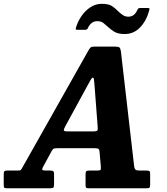

<svg xmlns="http://www.w3.org/2000/svg" viewBox="-76 -1010 898 1030"><path d="M-56 -20.5V-75Q-56 -86.5 -53 -90.8Q-50 -95 -38 -95H20Q34 -95 36.8 -99.5Q39.5 -104 44.5 -112L400.5 -743Q406.5 -752.5 411 -756.2Q415.5 -760 431.5 -760H540Q559.5 -760 564.8 -755.2Q570 -750.5 572.5 -735L643.5 -119.5Q645.5 -104 651.5 -99.5Q657.5 -95 675.5 -95H710Q721.5 -95 725.5 -92Q729.5 -89 729.5 -76.5V-20Q729.5 -7 726 -3.5Q722.5 0 709.5 0H400Q388.5 0 385.8 -3.5Q383 -7 383 -19V-73.5Q383 -87.5 386.8 -91.2Q390.5 -95 404.5 -95H444Q460 -95 463 -98.5Q466 -102 465 -116L458 -196Q456.5 -210 450.2 -212.5Q444 -215 427.5 -215H236.5Q221 -215 214.2 -213.2Q207.5 -211.5 202.5 -202L154.5 -114Q149 -103.5 151.2 -99.2Q153.5 -95 170 -95H196Q206 -95 210 -91.2Q214 -87.5 214 -76.5V-21Q214 -7.5 210 -3.8Q206 0 192.5 0H-35Q-49.5 0 -52.8 -3Q-56 -6 -56 -20.5ZM397.5 -558.5 274.5 -333Q267.5 -320 266.2 -312.5Q265 -305 287.5 -305H422.5Q442 -305 445.8 -309.8Q449.5 -314.5 448 -330L430.5 -559.5Q428.5 -576.5 427.8 -584.8Q427 -593 421.5 -593Q417 -593 411.2 -582.8Q405.5 -572.5 397.5 -558.5ZM593 -827.5Q557.5 -827.5 538.2 -839.2Q519 -851 504.5 -864.5Q491 -877 478.5 -886.8Q466 -896.5 445.5 -896.5Q427.5 -896.5 414.5 -885.5Q401.5 -874.5 394.5 -857Q389.5 -850 380.5 -850H339.5Q330.5 -850 330.2 -853.8Q330 -857.5 332.5 -865Q342.5 -897 362.2 -925.2Q382 -953.5 409.5 -971.5Q437 -989.5 470.5 -989.5Q506 -989.5 523.8 -978Q541.5 -966.5 555 -952.5Q567 -940.5 580.8 -930.5Q594.5 -920.5 612.5 -920.5Q645 -920.5 660.5 -956Q663.5 -961.5 665.8 -964.2Q668 -967 675 -967H718Q724.5 -967 725.5 -964.5Q726.5 -962 725 -956Q710.5 -900.5 676.5 -864Q642.5 -827.5 593 -827.5Z"/></svg>

Font: Besley* Narrow
Style: Bold Italic
Weight: 700
Width: 4
Italic angle: -13°
Designer: Owen Earl
Foundry: indestructible type*
Version: Version 3.000; ttfautohint (v1.8.3)